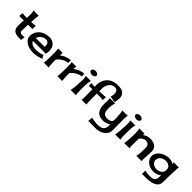

<svg xmlns="http://www.w3.org/2000/svg" viewBox="334 -2460 4322 4322"><g transform="rotate(45 2494.5 -299.5)"><path d="M273.4 -152.3Q273.4 -135.7 280.3 -124Q287.1 -112.3 298.3 -105Q309.6 -97.7 323.7 -94.7Q337.9 -91.8 352.5 -91.8Q371.1 -91.8 389.2 -94.7Q407.2 -97.7 424.8 -102.5L409.2 2Q352.5 2 302.7 -1.5Q252.9 -4.9 215.8 -22.5Q178.7 -40 157.2 -78.6Q135.7 -117.2 135.7 -187.5Q135.7 -228.5 138.2 -270Q140.6 -311.5 144.5 -352.5L0 -351.6L6.8 -447.3Q42 -444.3 78.1 -443.8Q114.3 -443.4 150.4 -443.4Q152.3 -471.7 153.3 -498.5Q154.3 -525.4 154.3 -553.7Q154.3 -559.6 154.3 -577.1Q154.3 -594.7 152.3 -613.8Q150.4 -632.8 146.5 -648.4Q142.6 -664.1 135.7 -667L315.4 -664.1Q311.5 -664.1 309.6 -658.2Q307.6 -652.3 305.7 -649.4Q299.8 -630.9 296.4 -604.5Q293 -578.1 290.5 -549.3Q288.1 -520.5 286.6 -493.7Q285.2 -466.8 284.2 -446.3Q317.4 -448.2 351.6 -449.7Q385.7 -451.2 418.9 -459V-353.5L279.3 -352.5Q277.3 -302.7 275.4 -252.4Q273.4 -202.1 273.4 -152.3Z M791 14.6Q743.2 14.6 689.5 2Q635.7 -10.7 590.3 -37.6Q544.9 -64.5 515.1 -105.5Q485.4 -146.5 485.4 -203.1Q485.4 -272.5 512.7 -327.1Q540 -381.8 585.9 -419.4Q631.8 -457 692.4 -477.1Q752.9 -497.1 819.3 -497.1Q872.1 -497.1 913.1 -480Q954.1 -462.9 981.4 -432.1Q1008.8 -401.4 1022.9 -359.4Q1037.1 -317.4 1037.1 -266.6Q1037.1 -217.8 1022.5 -172.9H615.2Q625 -143.6 646 -125Q667 -106.4 693.8 -96.2Q720.7 -85.9 750.5 -82Q780.3 -78.1 806.6 -78.1Q823.2 -78.1 851.1 -80.6Q878.9 -83 908.2 -88.4Q937.5 -93.8 963.4 -101.6Q989.3 -109.4 1002 -121.1L1049.8 -37.1Q985.4 -12.7 922.9 1Q860.4 14.6 791 14.6ZM791 -405.3Q761.7 -405.3 732.9 -393.6Q704.1 -381.8 680.7 -362.8Q657.2 -343.8 639.6 -317.9Q622.1 -292 614.3 -264.6H893.6Q896.5 -293.9 894 -319.8Q891.6 -345.7 880.9 -364.7Q870.1 -383.8 848.6 -394.5Q827.1 -405.3 791 -405.3Z M1274.4 -371.1Q1297.9 -390.6 1328.6 -408.2Q1359.4 -425.8 1393.1 -439Q1426.8 -452.1 1461.4 -460Q1496.1 -467.8 1526.4 -467.8V-383.8Q1495.1 -383.8 1457 -370.1Q1418.9 -356.4 1382.3 -335Q1345.7 -313.5 1316.4 -286.1Q1287.1 -258.8 1273.4 -230.5Q1273.4 -223.6 1273.9 -205.1Q1274.4 -186.5 1274.9 -162.1Q1275.4 -137.7 1276.4 -110.8Q1277.3 -84 1279.3 -60.5Q1281.2 -37.1 1283.2 -20.5Q1285.2 -3.9 1288.1 0H1129.9Q1133.8 -2 1136.7 -21Q1139.6 -40 1141.1 -67.4Q1142.6 -94.7 1144 -126.5Q1145.5 -158.2 1146 -187.5Q1146.5 -216.8 1146.5 -238.3Q1146.5 -259.8 1146.5 -266.6Q1146.5 -275.4 1146.5 -303.7Q1146.5 -332 1145.5 -363.3Q1144.5 -394.5 1142.6 -421.4Q1140.6 -448.2 1136.7 -454.1H1281.2Q1279.3 -448.2 1278.3 -437Q1277.3 -425.8 1276.4 -413.1Q1275.4 -400.4 1274.9 -388.7Q1274.4 -377 1274.4 -371.1Z M1706.1 -371.1Q1729.5 -390.6 1760.3 -408.2Q1791 -425.8 1824.7 -439Q1858.4 -452.1 1893.1 -460Q1927.7 -467.8 1958 -467.8V-383.8Q1926.8 -383.8 1888.7 -370.1Q1850.6 -356.4 1814 -335Q1777.3 -313.5 1748 -286.1Q1718.8 -258.8 1705.1 -230.5Q1705.1 -223.6 1705.6 -205.1Q1706.1 -186.5 1706.5 -162.1Q1707 -137.7 1708 -110.8Q1709 -84 1710.9 -60.5Q1712.9 -37.1 1714.8 -20.5Q1716.8 -3.9 1719.7 0H1561.5Q1565.4 -2 1568.4 -21Q1571.3 -40 1572.8 -67.4Q1574.2 -94.7 1575.7 -126.5Q1577.1 -158.2 1577.6 -187.5Q1578.1 -216.8 1578.1 -238.3Q1578.1 -259.8 1578.1 -266.6Q1578.1 -275.4 1578.1 -303.7Q1578.1 -332 1577.1 -363.3Q1576.2 -394.5 1574.2 -421.4Q1572.3 -448.2 1568.4 -454.1H1712.9Q1710.9 -448.2 1710 -437Q1709 -425.8 1708 -413.1Q1707 -400.4 1706.5 -388.7Q1706.1 -377 1706.1 -371.1Z M2008.8 -457 2180.7 -456.1Q2175.8 -455.1 2173.3 -447.8Q2170.9 -440.4 2168.9 -436.5Q2162.1 -412.1 2158.7 -377.4Q2155.3 -342.8 2153.8 -305.2Q2152.3 -267.6 2151.9 -232.4Q2151.4 -197.3 2151.4 -170.9Q2151.4 -162.1 2151.4 -135.3Q2151.4 -108.4 2152.8 -78.1Q2154.3 -47.9 2157.2 -22.9Q2160.2 2 2166 7.8H1993.2Q1998 1 2002.9 -24.4Q2007.8 -49.8 2011.2 -85Q2014.6 -120.1 2017.6 -160.6Q2020.5 -201.2 2022.9 -237.8Q2025.4 -274.4 2026.4 -303.2Q2027.3 -332 2027.3 -342.8Q2027.3 -348.6 2027.3 -366.2Q2027.3 -383.8 2025.4 -402.8Q2023.4 -421.9 2019.5 -438Q2015.6 -454.1 2008.8 -457ZM2093.8 -693.4Q2106.4 -693.4 2122.1 -689.5Q2137.7 -685.5 2150.9 -678.2Q2164.1 -670.9 2172.9 -658.7Q2181.6 -646.5 2181.6 -630.9Q2181.6 -615.2 2172.9 -603.5Q2164.1 -591.8 2150.9 -584.5Q2137.7 -577.1 2122.1 -573.2Q2106.4 -569.3 2093.8 -569.3Q2080.1 -569.3 2064.9 -573.2Q2049.8 -577.1 2036.6 -584.5Q2023.4 -591.8 2014.6 -603.5Q2005.9 -615.2 2005.9 -630.9Q2005.9 -646.5 2014.6 -658.7Q2023.4 -670.9 2036.6 -678.2Q2049.8 -685.5 2064.9 -689.5Q2080.1 -693.4 2093.8 -693.4Z M2687.5 -821.3Q2734.4 -821.3 2774.9 -812Q2815.4 -802.7 2844.7 -780.8Q2874 -758.8 2891.1 -723.1Q2908.2 -687.5 2908.2 -635.7Q2908.2 -612.3 2905.3 -588.9Q2902.3 -565.4 2897.5 -542Q2895.5 -531.2 2892.6 -520Q2889.6 -508.8 2889.6 -498V-495.1L2735.4 -524.4Q2741.2 -533.2 2745.1 -545.9Q2749 -558.6 2751.5 -572.8Q2753.9 -586.9 2755.4 -600.6Q2756.8 -614.3 2756.8 -625Q2756.8 -677.7 2731.9 -709.5Q2707 -741.2 2651.4 -741.2Q2608.4 -741.2 2575.2 -720.7Q2542 -700.2 2519 -668Q2496.1 -635.7 2483.9 -595.7Q2471.7 -555.7 2471.7 -517.6Q2471.7 -495.1 2471.2 -473.1Q2470.7 -451.2 2470.7 -428.7Q2502 -429.7 2534.2 -430.2Q2566.4 -430.7 2598.6 -432.6Q2615.2 -433.6 2634.8 -434.6Q2654.3 -435.5 2670.9 -440.4L2668 -341.8Q2660.2 -344.7 2632.8 -346.7Q2605.5 -348.6 2573.2 -349.6Q2541 -350.6 2511.7 -350.6Q2482.4 -350.6 2469.7 -350.6V-252.9Q2469.7 -245.1 2469.7 -225.1Q2469.7 -205.1 2470.2 -179.2Q2470.7 -153.3 2471.2 -125Q2471.7 -96.7 2472.7 -72.3Q2473.6 -47.9 2475.6 -30.8Q2477.5 -13.7 2480.5 -9.8H2323.2Q2327.1 -13.7 2329.1 -32.7Q2331.1 -51.8 2332 -74.7Q2333 -97.7 2333 -118.7Q2333 -139.6 2333 -147.5Q2333 -248 2330.1 -349.6Q2302.7 -349.6 2274.4 -350.1Q2246.1 -350.6 2219.7 -344.7L2216.8 -433.6Q2226.6 -430.7 2241.2 -429.2Q2255.9 -427.7 2272 -427.2Q2288.1 -426.8 2303.2 -426.8Q2318.4 -426.8 2329.1 -426.8Q2328.1 -441.4 2327.1 -455.6Q2326.2 -469.7 2326.2 -483.4Q2326.2 -558.6 2354.5 -627Q2377 -679.7 2411.1 -716.8Q2445.3 -753.9 2488.3 -777.3Q2531.2 -800.8 2581.5 -811Q2631.8 -821.3 2687.5 -821.3Z M3303.7 -336.9Q3303.7 -256.8 3304.7 -177.2Q3305.7 -97.7 3305.7 -18.6Q3305.7 42 3278.8 87.4Q3252 132.8 3209 162.6Q3166 192.4 3112.3 207Q3058.6 221.7 3004.9 221.7Q2945.3 221.7 2886.2 220.7Q2827.1 219.7 2768.6 218.8L2778.3 105.5Q2793 111.3 2819.8 116.7Q2846.7 122.1 2876 125.5Q2905.3 128.9 2932.6 130.9Q2960 132.8 2977.5 132.8Q3023.4 132.8 3059.6 125Q3095.7 117.2 3121.1 98.1Q3146.5 79.1 3160.2 45.9Q3173.8 12.7 3173.8 -37.1Q3173.8 -45.9 3173.3 -55.2Q3172.9 -64.5 3171.9 -73.2Q3132.8 -44.9 3085.9 -31.2Q3039.1 -17.6 2991.2 -17.6Q2920.9 -17.6 2874.5 -39.6Q2828.1 -61.5 2800.8 -100.1Q2773.4 -138.7 2762.2 -191.9Q2751 -245.1 2751 -307.6Q2751 -337.9 2752.9 -368.2Q2754.9 -398.4 2754.9 -428.7Q2754.9 -442.4 2753.4 -458.5Q2752 -474.6 2743.2 -485.4L2920.9 -484.4Q2913.1 -471.7 2906.7 -447.3Q2900.4 -422.9 2896.5 -395.5Q2892.6 -368.2 2890.6 -342.3Q2888.7 -316.4 2888.7 -300.8Q2888.7 -261.7 2894 -228.5Q2899.4 -195.3 2915 -170.4Q2930.7 -145.5 2957.5 -131.3Q2984.4 -117.2 3027.3 -117.2Q3044.9 -117.2 3067.4 -120.1Q3089.8 -123 3110.4 -131.3Q3130.9 -139.6 3146.5 -153.3Q3162.1 -167 3165 -188.5Q3168 -206.1 3168 -224.1Q3168 -242.2 3168 -258.8Q3168 -273.4 3166.5 -308.1Q3165 -342.8 3162.1 -379.4Q3159.2 -416 3153.8 -447.8Q3148.4 -479.5 3140.6 -488.3L3313.5 -490.2Q3309.6 -484.4 3307.6 -462.9Q3305.7 -441.4 3304.7 -416.5Q3303.7 -391.6 3303.7 -368.7Q3303.7 -345.7 3303.7 -336.9Z M3423.8 -457 3595.7 -456.1Q3590.8 -455.1 3588.4 -447.8Q3585.9 -440.4 3584 -436.5Q3577.1 -412.1 3573.7 -377.4Q3570.3 -342.8 3568.8 -305.2Q3567.4 -267.6 3566.9 -232.4Q3566.4 -197.3 3566.4 -170.9Q3566.4 -162.1 3566.4 -135.3Q3566.4 -108.4 3567.9 -78.1Q3569.3 -47.9 3572.3 -22.9Q3575.2 2 3581.1 7.8H3408.2Q3413.1 1 3418 -24.4Q3422.9 -49.8 3426.3 -85Q3429.7 -120.1 3432.6 -160.6Q3435.5 -201.2 3438 -237.8Q3440.4 -274.4 3441.4 -303.2Q3442.4 -332 3442.4 -342.8Q3442.4 -348.6 3442.4 -366.2Q3442.4 -383.8 3440.4 -402.8Q3438.5 -421.9 3434.6 -438Q3430.7 -454.1 3423.8 -457ZM3508.8 -693.4Q3521.5 -693.4 3537.1 -689.5Q3552.7 -685.5 3565.9 -678.2Q3579.1 -670.9 3587.9 -658.7Q3596.7 -646.5 3596.7 -630.9Q3596.7 -615.2 3587.9 -603.5Q3579.1 -591.8 3565.9 -584.5Q3552.7 -577.1 3537.1 -573.2Q3521.5 -569.3 3508.8 -569.3Q3495.1 -569.3 3480 -573.2Q3464.8 -577.1 3451.7 -584.5Q3438.5 -591.8 3429.7 -603.5Q3420.9 -615.2 3420.9 -630.9Q3420.9 -646.5 3429.7 -658.7Q3438.5 -670.9 3451.7 -678.2Q3464.8 -685.5 3480 -689.5Q3495.1 -693.4 3508.8 -693.4Z M4266.6 -300.8Q4266.6 -233.4 4260.3 -167Q4253.9 -100.6 4253.9 -33.2Q4253.9 -10.7 4256.8 10.7H4085.9Q4095.7 -4.9 4100.6 -41.5Q4105.5 -78.1 4107.9 -119.6Q4110.4 -161.1 4110.8 -199.7Q4111.3 -238.3 4111.3 -258.8Q4111.3 -318.4 4082 -352.1Q4052.7 -385.7 3991.2 -385.7Q3970.7 -385.7 3951.7 -378.4Q3932.6 -371.1 3915.5 -359.4Q3898.4 -347.7 3883.3 -333Q3868.2 -318.4 3856.4 -303.7Q3853.5 -218.8 3853.5 -133.8Q3853.5 -127 3853.5 -106.9Q3853.5 -86.9 3854.5 -64.5Q3855.5 -42 3857.4 -22.9Q3859.4 -3.9 3864.3 0H3691.4Q3695.3 -5.9 3699.2 -28.8Q3703.1 -51.8 3706.1 -83.5Q3709 -115.2 3710.9 -151.4Q3712.9 -187.5 3714.4 -220.7Q3715.8 -253.9 3716.3 -279.3Q3716.8 -304.7 3716.8 -314.5Q3716.8 -322.3 3716.3 -347.2Q3715.8 -372.1 3713.9 -398.9Q3711.9 -425.8 3707.5 -448.2Q3703.1 -470.7 3694.3 -473.6L3865.2 -472.7L3862.3 -425.8Q3898.4 -452.1 3942.9 -469.2Q3987.3 -486.3 4033.2 -486.3Q4078.1 -486.3 4120.6 -477.1Q4163.1 -467.8 4195.3 -445.8Q4227.5 -423.8 4247.1 -388.7Q4266.6 -353.5 4266.6 -300.8Z M4954.1 -480.5Q4949.2 -474.6 4945.8 -439.9Q4942.4 -405.3 4939.9 -355Q4937.5 -304.7 4936 -246.6Q4934.6 -188.5 4933.6 -135.3Q4932.6 -82 4932.1 -41.5Q4931.6 -1 4931.6 12.7Q4931.6 100.6 4853.5 151.4Q4775.4 202.1 4631.8 207Q4590.8 209 4549.8 208.5Q4508.8 208 4467.8 209V99.6Q4482.4 106.4 4503.9 110.4Q4525.4 114.3 4548.8 116.7Q4572.3 119.1 4594.2 119.6Q4616.2 120.1 4631.8 120.1Q4685.5 120.1 4717.3 109.4Q4749 98.6 4765.6 75.7Q4782.2 52.7 4788.1 16.1Q4793.9 -20.5 4795.9 -72.3Q4755.9 -41 4706.1 -24.4Q4656.2 -7.8 4606.4 -7.8Q4556.6 -7.8 4508.3 -22.5Q4460 -37.1 4421.9 -65.9Q4383.8 -94.7 4359.9 -137.2Q4335.9 -179.7 4335.9 -234.4Q4335.9 -288.1 4365.7 -333Q4395.5 -377.9 4440.9 -409.2Q4486.3 -440.4 4541 -458Q4595.7 -475.6 4644.5 -475.6Q4684.6 -475.6 4722.7 -465.8Q4760.7 -456.1 4793.9 -433.6Q4793 -441.4 4792.5 -457Q4792 -472.7 4787.1 -480.5ZM4629.9 -95.7Q4654.3 -95.7 4681.6 -104Q4709 -112.3 4732.4 -127.4Q4755.9 -142.6 4772 -164.6Q4788.1 -186.5 4791 -213.9Q4793 -225.6 4793 -238.8Q4793 -252 4793 -264.6Q4793 -293 4779.3 -314.5Q4765.6 -335.9 4744.1 -350.6Q4722.7 -365.2 4696.3 -372.6Q4669.9 -379.9 4645.5 -379.9Q4612.3 -379.9 4579.6 -370.6Q4546.9 -361.3 4520.5 -342.8Q4494.1 -324.2 4477.5 -295.9Q4460.9 -267.6 4460.9 -230.5Q4460.9 -195.3 4475.6 -169.9Q4490.2 -144.5 4514.6 -127.9Q4539.1 -111.3 4568.8 -103.5Q4598.6 -95.7 4629.9 -95.7Z"/></g></svg>

Font: Cherry Cream Soda
Style: Regular
Weight: 400
Designer: Font Diner, Inc
Foundry: Font Diner, Inc
Version: Version 1.001